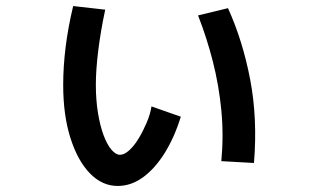

<svg xmlns="http://www.w3.org/2000/svg" viewBox="-20 -577 1040 635"><path d="M369 38Q318 38 277.5 -3.5Q237 -45 213 -120.5Q189 -196 189 -296Q189 -356 197 -421Q205 -486 222 -557L328 -545Q313 -475 305 -410.5Q297 -346 297 -297Q297 -246 304 -203.5Q311 -161 322.5 -130Q334 -99 348.5 -82Q363 -65 377 -65Q391 -65 407.5 -80Q424 -95 438.5 -119Q453 -143 465 -171Q477 -199 481 -225L578 -191Q557 -123 525 -71.5Q493 -20 453.5 9Q414 38 369 38ZM820 -38 712 -44Q720 -130 712 -212.5Q704 -295 684 -373.5Q664 -452 635 -526L734 -550Q783 -442 807.5 -313.5Q832 -185 820 -38Z"/></svg>

Font: Murecho Thin Medium
Style: Regular
Weight: 500
Version: Version 1.010